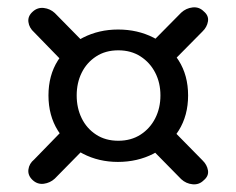

<svg xmlns="http://www.w3.org/2000/svg" viewBox="-20 -592 636 517"><path d="M72 -162.5Q58.5 -151.5 56.5 -135.5Q54.5 -119.5 68 -107Q81 -95 98 -97.2Q115 -99.5 127.5 -111L216.5 -201.5L160 -253ZM68 -560.5Q54.5 -548.5 56.5 -532.8Q58.5 -517 72 -505L160 -414.5L216.5 -466.5L127.5 -557Q115 -568.5 98 -570.5Q81 -572.5 68 -560.5ZM528.5 -561.5Q516 -574 498.5 -572Q481 -570 468 -558L379 -468L435.5 -416.5L525 -507Q537.5 -519 540 -534.5Q542.5 -550 528.5 -561.5ZM528.5 -106.5Q542.5 -118 540 -133.2Q537.5 -148.5 525 -160.5L436 -251L379.5 -199.5L468 -109.5Q481 -97.5 498.5 -95.8Q516 -94 528.5 -106.5ZM297.5 -156Q350 -156 393 -178Q436 -200 461.2 -240.5Q486.5 -281 486.5 -335Q486.5 -389 461.2 -429Q436 -469 393.2 -490.8Q350.5 -512.5 298 -512.5Q246.5 -512.5 203.8 -490.8Q161 -469 135.8 -429Q110.5 -389 110.5 -335Q110.5 -281 135.8 -240.5Q161 -200 203.5 -178Q246 -156 297.5 -156ZM298.5 -213Q264 -213 238.8 -229.5Q213.5 -246 200 -273.5Q186.5 -301 186.5 -335Q186.5 -369 200 -396.2Q213.5 -423.5 238.8 -440Q264 -456.5 298.5 -456.5Q333 -456.5 358.5 -440Q384 -423.5 398 -396.2Q412 -369 412 -335Q412 -301 398 -273.5Q384 -246 358.5 -229.5Q333 -213 298.5 -213Z"/></svg>

Font: Fraunces ExtraBold
Style: Regular
Weight: 800
Version: Version 1.000;[b76b70a41]